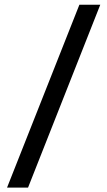

<svg xmlns="http://www.w3.org/2000/svg" viewBox="-20 -692 465 832"><path d="M101.5 121H10.5L324 -671.5H414.5Z"/></svg>

Font: Anek Devanagari Medium
Style: Regular
Weight: 500
Designer: Kailash Malviya (Devanagari) & Yesha Goshar (Latin)
Foundry: Ek Type
Version: Version 1.003